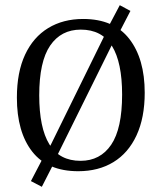

<svg xmlns="http://www.w3.org/2000/svg" viewBox="-20 -651 623 739"><path d="M281 8Q163 8 104 -67.5Q45 -143 45 -275Q45 -373 76.5 -440.5Q108 -508 165.5 -543Q223 -578 300 -578Q418 -578 477.5 -501.5Q537 -425 537 -294Q537 -198 505.5 -130Q474 -62 416.5 -27Q359 8 281 8ZM141 68 99 46 147 -46 158 -58 388 -526 394 -542 441 -631 482 -609 437 -522 426 -509 195 -42 189 -26ZM290 -32Q366 -32 408 -94Q450 -156 450 -287Q450 -411 411 -474Q372 -537 291 -537Q215 -537 173 -475.5Q131 -414 131 -284Q131 -159 170 -95.5Q209 -32 290 -32Z"/></svg>

Font: Yrsa
Style: Regular
Weight: 400
Designer: Anna Giedrys (Yrsa+Rasa design), David Brezina (Yrsa art-direction, Rasa art-direction, design)
Foundry: Rosetta Type Foundry
Version: Version 2.004